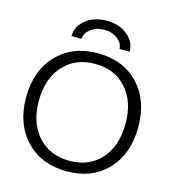

<svg xmlns="http://www.w3.org/2000/svg" viewBox="-135 -1058 1063 1179"><g transform="rotate(15 396.5 -468.5)"><path d="M138.2 -92.8Q40 -195.3 40 -365.2Q40 -535.2 138.2 -637.7Q236.3 -740.2 397.5 -740.2Q558.6 -740.2 655.8 -637.7Q752.9 -535.2 752.9 -365.2Q752.9 -195.3 655.8 -92.8Q558.6 9.8 397.5 9.8Q236.3 9.8 138.2 -92.8ZM196.8 -589.4Q121.1 -505.9 121.1 -364.7Q121.1 -223.6 196.8 -140.1Q272.5 -56.6 397 -56.6Q521.5 -56.6 596.7 -140.1Q671.9 -223.6 671.9 -365.2Q671.9 -506.8 596.7 -589.8Q521.5 -672.9 397 -672.9Q272.5 -672.9 196.8 -589.4ZM211.9 -799.8Q211.9 -861.3 264.6 -904.3Q317.4 -947.3 397.5 -947.3Q477.5 -947.3 529.8 -904.3Q582 -861.3 582 -799.8H517.6Q515.6 -836.9 481.4 -863.3Q447.3 -889.6 397 -889.6Q346.7 -889.6 312 -862.8Q277.3 -835.9 275.4 -799.8Z"/></g></svg>

Font: GenEi M Gothic v2 Regular
Style: Regular
Weight: 400
Version: Version 2.0